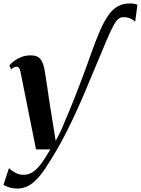

<svg xmlns="http://www.w3.org/2000/svg" viewBox="-56 -851 820 1117"><path d="M44.5 246Q23.5 246 2.8 240.5Q-18 235 -36 225L-4 127.5Q12 143 34 154.5Q56 166 81 166Q108.5 166 132 151.8Q155.5 137.5 180.5 105Q205.5 72.5 237 18H153.5L63.5 -431.5Q60 -449 54.5 -456Q49 -463 41 -463Q32.5 -463 25 -459Q17.5 -455 8.5 -447.5L-1.5 -470.5Q10 -484.5 28.5 -498Q47 -511.5 70.8 -520.2Q94.5 -529 122 -529Q163 -529 180 -506.2Q197 -483.5 204 -440Q207.5 -420 211.2 -395.2Q215 -370.5 219 -343.5Q223 -316.5 227.2 -288Q231.5 -259.5 236 -231Q240.5 -202.5 244.8 -175.8Q249 -149 253 -125L268 -31L298.5 -90.5Q321.5 -144 349.5 -211.8Q377.5 -279.5 408.5 -360.5Q439.5 -441.5 472 -533.5Q500.5 -615 525.5 -672Q550.5 -729 575.8 -764Q601 -799 630.8 -815Q660.5 -831 698.5 -831Q714.5 -831 726.2 -828.5Q738 -826 743.5 -823L730.5 -725Q717.5 -737 700.5 -744Q683.5 -751 663.5 -751Q648.5 -751 636.8 -743.8Q625 -736.5 612 -715.5Q599 -694.5 580.8 -654.2Q562.5 -614 535 -547Q486 -429.5 437.5 -314.5Q389 -199.5 333.8 -89Q278.5 21.5 208.5 127Q178 173 150.5 199.2Q123 225.5 97 235.8Q71 246 44.5 246Z"/></svg>

Font: Merriweather 120pt
Style: Bold Italic
Weight: 700
Italic angle: -7.8°
Version: Version 2.101